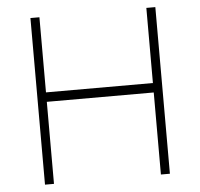

<svg xmlns="http://www.w3.org/2000/svg" viewBox="-52 -776 865 830"><g transform="rotate(-5 381.0 -361.5)"><path d="M110 0V-723H149V-397H613V-723H652V0H613V-356H149V0Z"/></g></svg>

Font: Public Sans Thin Thin
Style: Regular
Weight: 250
Version: Version 2.001